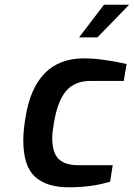

<svg xmlns="http://www.w3.org/2000/svg" viewBox="-20 -790 569 816"><path d="M79 -194Q79 -233 88 -289Q128 -542 337 -542Q411 -542 518 -518L506 -446H364Q298 -446 261.5 -404Q225 -362 209 -267Q202 -226 202 -205Q202 -141 229 -114.5Q256 -88 311 -88H459L448 -18Q371 6 272 6Q178 6 128.5 -39Q79 -84 79 -194ZM422 -770H529L394 -631H316Z"/></svg>

Font: Exo SemiBold
Style: Italic
Weight: 600
Italic angle: -9°
Designer: Natanael Gama
Foundry: Natanael Gama
Version: Version 1.500; ttfautohint (v1.6)